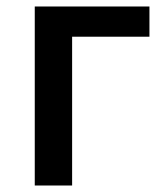

<svg xmlns="http://www.w3.org/2000/svg" viewBox="-20 -571 509 591"><path d="M87 0H202V-458H440V-551H87Z"/></svg>

Font: GenYoGothic2 TW M
Style: Regular
Weight: 500
Version: Version 2.100;PS 2.1;hotconv 16.6.51;makeotf.lib2.5.65220 DE